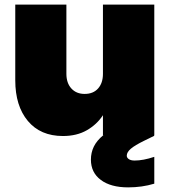

<svg xmlns="http://www.w3.org/2000/svg" viewBox="-20 -584 737 830"><path d="M647 0H646L647 3L604 24Q563 44 545.5 59Q528 74 528 89Q528 98 537 104Q546 110 562 110Q599 110 647 94V210Q594 226 534 226Q459 226 416 194Q373 162 373 106Q373 76 385.5 50Q398 24 427 0H425V-86Q399 -46 355.5 -21Q312 4 252 4Q155 4 100.5 -61Q46 -126 46 -237V-564H267V-265Q267 -225 288.5 -201.5Q310 -178 346 -178Q383 -178 404 -201.5Q425 -225 425 -265V-564H647Z"/></svg>

Font: Poppins Black A&M
Style: Regular
Weight: 900
Designer: Ninad Kale (Devanagari), Jonny Pinhorn (Latin)
Foundry: Indian Type Foundry
Version: 4.004